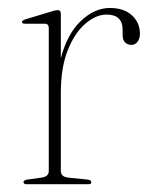

<svg xmlns="http://www.w3.org/2000/svg" viewBox="-20 -474 394 494"><path d="M136.5 -438.5V-324Q153 -387 188.2 -420.2Q223.5 -453.5 262.5 -453.5Q299 -453.5 319.5 -434.5Q340 -415.5 340 -387.5Q340 -374.5 333.8 -366.5Q327.5 -358.5 318 -358.5Q308.5 -358.5 302 -364.8Q295.5 -371 295.5 -384V-397Q295.5 -436.5 254.5 -436.5Q227 -436.5 199.8 -413.2Q172.5 -390 154.5 -345.2Q136.5 -300.5 136.5 -234.5V-34.5Q136.5 -19 155.5 -17L205 -12Q215 -11 215 -5Q215 0 206.5 0H48.5Q40.5 0 40.5 -5.5Q40.5 -10.5 50.5 -12L86.5 -17Q105.5 -19.5 105.5 -34V-402Q105.5 -413 95 -413H44.5Q36.5 -413 36.5 -417.5Q36.5 -421 44.5 -424L112.5 -444.5Q123 -448 128.5 -448Q136.5 -448 136.5 -438.5Z"/></svg>

Font: Fraunces 72pt S000 Thin
Style: Regular
Weight: 100
Version: Version 1.000; ttfautohint (v1.8.3)